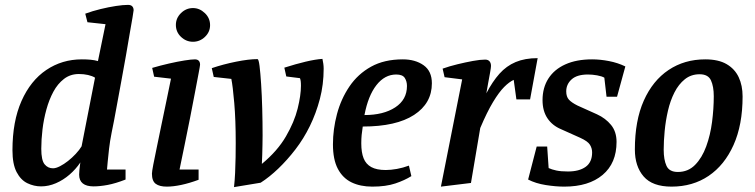

<svg xmlns="http://www.w3.org/2000/svg" viewBox="-20 -754 3089 786"><path d="M148 9Q119 9 92 -4Q65 -17 48 -49.5Q31 -82 31 -139Q31 -257 68 -340.5Q105 -424 169.5 -467.5Q234 -511 315 -511Q335 -511 351 -509.5Q367 -508 381 -504L412 -655L338 -663L329 -698Q359 -709 392 -717Q425 -725 454.5 -729.5Q484 -734 504 -734Q516 -734 521.5 -728Q527 -722 527 -712Q527 -708 522.5 -682.5Q518 -657 511 -616.5Q504 -576 495.5 -526Q487 -476 476.5 -421Q466 -366 456.5 -312.5Q447 -259 437 -211Q430 -176 426.5 -145.5Q423 -115 421 -93Q419 -71 418 -60H494V-19Q453 -3 421 3Q389 9 363 9Q334 9 319 -3Q304 -15 304 -39Q304 -45 305 -57Q306 -69 307.5 -79Q309 -89 309 -89Q290 -61 264.5 -39Q239 -17 209 -4Q179 9 148 9ZM197 -65Q209 -65 225.5 -73.5Q242 -82 258.5 -95Q275 -108 290 -124Q305 -140 314 -155L369 -436Q358 -443 340.5 -447Q323 -451 303 -451Q268 -451 242 -431Q216 -411 198.5 -378.5Q181 -346 170 -306Q159 -266 154 -224.5Q149 -183 149 -145Q149 -98 162.5 -81.5Q176 -65 197 -65Z M663 10Q633 10 617.5 -1.5Q602 -13 602 -43Q602 -51 607.5 -80Q613 -109 622 -151.5Q631 -194 641 -243.5Q651 -293 661.5 -342Q672 -391 680 -432L611 -440L603 -476Q637 -486 672 -494Q707 -502 735.5 -506.5Q764 -511 778 -511Q788 -511 793.5 -505.5Q799 -500 799 -489Q799 -485 793 -453.5Q787 -422 778 -374.5Q769 -327 758 -271Q747 -215 735.5 -159.5Q724 -104 715 -60H793V-18Q755 -4 722 3Q689 10 663 10ZM770 -583Q742 -583 721 -603Q700 -623 700 -652Q700 -680 721 -700.5Q742 -721 770 -721Q797 -721 818.5 -700.5Q840 -680 840 -651Q840 -623 819 -603Q798 -583 770 -583Z M938 12Q941 -15 942.5 -46.5Q944 -78 944.5 -110.5Q945 -143 945 -169Q945 -263 939 -332.5Q933 -402 927 -431L855 -439L847 -475Q894 -491 946.5 -501.5Q999 -512 1034 -512Q1039 -512 1042.5 -484Q1046 -456 1049 -410Q1052 -364 1053.5 -309Q1055 -254 1055 -200Q1055 -182 1054.5 -161Q1054 -140 1053.5 -119.5Q1053 -99 1052 -83Q1116 -136 1150.5 -195.5Q1185 -255 1198.5 -309.5Q1212 -364 1212 -403Q1212 -415 1211 -422Q1210 -429 1208 -434L1152 -441L1144 -477Q1191 -492 1231 -501.5Q1271 -511 1300 -513Q1302 -504 1303.5 -493.5Q1305 -483 1305 -473Q1305 -408 1289.5 -349Q1274 -290 1248.5 -238Q1223 -186 1189.5 -142.5Q1156 -99 1119.5 -64Q1083 -29 1047 -6Z M1504 10Q1455 10 1419 -7.5Q1383 -25 1363 -63Q1343 -101 1343 -163Q1343 -225 1359.5 -287Q1376 -349 1410.5 -400Q1445 -451 1499 -481Q1553 -511 1629 -511Q1680 -511 1714 -487Q1748 -463 1748 -413Q1748 -331 1675 -283.5Q1602 -236 1465 -236Q1462 -217 1460.5 -201.5Q1459 -186 1459 -167Q1459 -130 1468.5 -106Q1478 -82 1500 -70Q1522 -58 1559 -58Q1580 -58 1605 -62.5Q1630 -67 1654 -76L1664 -33Q1637 -16 1598.5 -3Q1560 10 1504 10ZM1472 -283Q1550 -283 1598 -314.5Q1646 -346 1646 -402Q1646 -421 1637 -435Q1628 -449 1602 -449Q1555 -449 1521 -405.5Q1487 -362 1472 -283Z M1785 10 1872 -429 1800 -438 1792 -473Q1820 -483 1853 -491Q1886 -499 1916 -504.5Q1946 -510 1966 -510Q1978 -510 1984 -503Q1990 -496 1990 -484Q1990 -478 1986.5 -458Q1983 -438 1978.5 -414.5Q1974 -391 1971 -372Q1996 -420 2024.5 -452Q2053 -484 2091 -500Q2129 -516 2181 -516L2150 -347H2094L2083 -427Q2065 -419 2044 -398Q2023 -377 1998.5 -336.5Q1974 -296 1946 -230L1908 -5Z M2290 10Q2255 10 2214 3.5Q2173 -3 2142 -19L2177 -154H2220L2226 -66Q2239 -60 2257.5 -56Q2276 -52 2305 -52Q2351 -52 2377.5 -71Q2404 -90 2404 -130Q2404 -147 2395 -161.5Q2386 -176 2355 -190L2277 -225Q2241 -240 2221 -270Q2201 -300 2201 -344Q2201 -395 2225 -432.5Q2249 -470 2294.5 -490.5Q2340 -511 2404 -511Q2437 -511 2473 -504Q2509 -497 2540 -482L2506 -358H2463L2454 -436Q2444 -442 2424.5 -445.5Q2405 -449 2387 -449Q2342 -449 2320 -429Q2298 -409 2298 -380Q2298 -358 2309 -346Q2320 -334 2344 -322L2424 -286Q2459 -270 2481.5 -242.5Q2504 -215 2504 -173Q2504 -86 2447 -38Q2390 10 2290 10Z M2729 10Q2651 10 2615 -31.5Q2579 -73 2579 -142Q2579 -260 2615.5 -342Q2652 -424 2717 -467.5Q2782 -511 2867 -511Q2921 -511 2954.5 -491.5Q2988 -472 3004 -438Q3020 -404 3020 -359Q3020 -243 2983 -160.5Q2946 -78 2881 -34Q2816 10 2729 10ZM2755 -50Q2797 -50 2825.5 -79Q2854 -108 2871 -154.5Q2888 -201 2895 -255Q2902 -309 2902 -360Q2902 -400 2890.5 -425Q2879 -450 2844 -450Q2809 -450 2783.5 -429.5Q2758 -409 2741 -375.5Q2724 -342 2714.5 -301Q2705 -260 2701 -218Q2697 -176 2697 -141Q2697 -100 2708.5 -75Q2720 -50 2755 -50Z"/></svg>

Font: Manuale SemiBold
Style: Italic
Weight: 600
Italic angle: -11°
Designer: Eduardo Tunni / Pablo Cosgaya
Foundry: Eduardo Tunni / Pablo Cosgaya
Version: Version 1.002